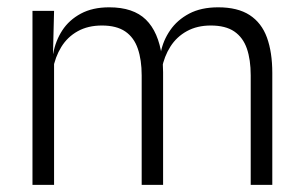

<svg xmlns="http://www.w3.org/2000/svg" viewBox="-20 -518 848 538"><path d="M743 0H682.5V-307Q682.5 -350.5 671.8 -381.8Q661 -413 636.5 -429.8Q612 -446.5 570.5 -446.5Q532.5 -446.5 503.8 -430.8Q475 -415 457.5 -387.5Q440 -360 433.5 -325.5L422 -371H430.5Q437 -404.5 456.8 -433.2Q476.5 -462 510 -479.8Q543.5 -497.5 591.5 -497.5Q646 -497.5 679.5 -475.8Q713 -454 728 -412.8Q743 -371.5 743 -313.5ZM131.5 0H71V-487.5H131.5L128.5 -366.5L131.5 -363.5ZM437 0H377V-307Q377 -350 366.2 -381.5Q355.5 -413 331 -429.8Q306.5 -446.5 265.5 -446.5Q226.5 -446.5 197.8 -430.5Q169 -414.5 151.8 -386.5Q134.5 -358.5 128 -322.5L114.5 -367.5H129Q135.5 -403.5 154.5 -432.8Q173.5 -462 206.5 -479.8Q239.5 -497.5 286 -497.5Q353.5 -497.5 388.8 -463Q424 -428.5 433.5 -360.5Q435.5 -350 436.2 -338.8Q437 -327.5 437 -316Z"/></svg>

Font: Anek Malayalam Light
Style: Regular
Weight: 300
Version: Version 1.003